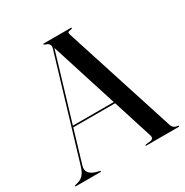

<svg xmlns="http://www.w3.org/2000/svg" viewBox="-164 -831 927 962"><g transform="rotate(-30 299.5 -350.0)"><path d="M147.5 -3Q147.5 0 144.5 0H1Q-2.5 0 -2.5 -3Q-2.5 -5 1.5 -6L24.5 -13Q38 -17 51 -31Q64 -45 73.5 -77.5L246 -654Q255 -683 223.5 -691.5Q215 -696.5 215 -697Q215 -700 219 -700H376.5Q380.5 -700 380.5 -697Q380.5 -694.5 372 -692Q357.5 -691 354.8 -686.8Q352 -682.5 356 -671L561.5 -32Q569 -8.5 595.5 -6.5Q600 -5.5 600 -3Q600 0 596.5 0H409Q405.5 0 405.5 -3Q405.5 -4.5 410.5 -6L437.5 -9Q459 -13.5 451.5 -35.5L379.5 -262H137.5L82 -76Q73.5 -49 86.2 -33.5Q99 -18 124.5 -11L143.5 -6Q147.5 -5 147.5 -3ZM140 -270.5H376.5L254.5 -654Z"/></g></svg>

Font: Fraunces144ptRegular
Style: Regular
Weight: 400
Version: Version 1.000;[0bf87f6ff]